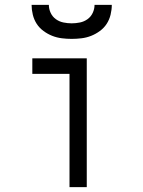

<svg xmlns="http://www.w3.org/2000/svg" viewBox="-20 -770 590 790"><path d="M266 0V-466H113V-530H337V0ZM275 -610Q255 -610 234.5 -612.5Q214 -615 195 -622.5Q176 -630 159 -642.5Q142 -655 131 -672Q120 -689 115 -709.5Q110 -730 110 -750H181Q181 -733 188.5 -717Q196 -701 210 -691Q224 -681 241 -677.5Q258 -674 275 -674Q292 -674 309 -677.5Q326 -681 340 -691Q354 -701 361.5 -717Q369 -733 369 -750H440Q440 -730 435 -709.5Q430 -689 419 -672Q408 -655 391 -642.5Q374 -630 355 -622.5Q336 -615 315.5 -612.5Q295 -610 275 -610Z"/></svg>

Font: Lode
Style: Regular
Weight: 400
Monospace: yes
Designer: Belleve Invis
Foundry: Belleve Invis
Version: Version 29.2.0; ttfautohint (v1.8.3)